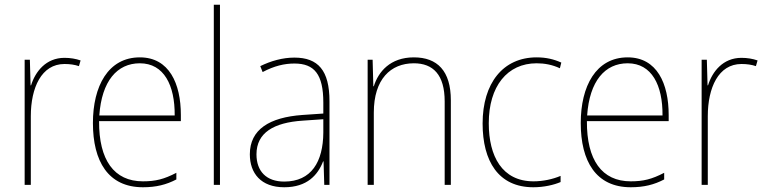

<svg xmlns="http://www.w3.org/2000/svg" viewBox="-20 -780 3230 810"><path d="M252 -536C174 -536 129 -478 111 -420H109L106 -528H84V0H110V-290C110 -410 155 -510 252 -510C276 -510 295 -507 313 -501L320 -525C300 -532 277 -536 252 -536Z M570 -538C436 -538 372 -416 372 -261C372 -100 436 10 583 10C639 10 682 -1 724 -23V-51C672 -24 636 -15 583 -15C461 -15 397 -105 398 -269H743V-295C743 -427 694 -538 570 -538ZM570 -513C672 -513 718 -420 717 -293H399C409 -438 474 -513 570 -513Z M908 0V-760H882V0Z M1222 -537C1172 -537 1123 -523 1078 -501L1088 -476C1137 -502 1180 -512 1222 -512C1306 -512 1344 -467 1344 -347V-301L1256 -295C1117 -285 1034 -234 1034 -129C1034 -49 1081 10 1179 10C1276 10 1321 -42 1343 -99H1345L1348 0H1370V-353C1370 -483 1322 -537 1222 -537ZM1257 -271 1344 -277V-220C1343 -98 1294 -14 1179 -14C1104 -14 1062 -57 1062 -129C1062 -220 1135 -263 1257 -271Z M1726 -538C1626 -538 1576 -477 1557 -416H1555L1552 -528H1531V0H1557V-305C1557 -446 1628 -513 1726 -513C1807 -513 1856 -465 1856 -352V0H1882V-357C1882 -481 1825 -538 1726 -538Z M2230 10C2275 10 2317 0 2345 -12V-38C2312 -24 2271 -15 2231 -15C2098 -15 2042 -121 2042 -260C2042 -416 2120 -513 2244 -513C2277 -513 2310 -507 2342 -492L2348 -516C2317 -530 2284 -538 2244 -538C2102 -538 2016 -429 2016 -259C2016 -101 2082 10 2230 10Z M2628 -538C2494 -538 2430 -416 2430 -261C2430 -100 2494 10 2641 10C2697 10 2740 -1 2782 -23V-51C2730 -24 2694 -15 2641 -15C2519 -15 2455 -105 2456 -269H2801V-295C2801 -427 2752 -538 2628 -538ZM2628 -513C2730 -513 2776 -420 2775 -293H2457C2467 -438 2532 -513 2628 -513Z M3108 -536C3030 -536 2985 -478 2967 -420H2965L2962 -528H2940V0H2966V-290C2966 -410 3011 -510 3108 -510C3132 -510 3151 -507 3169 -501L3176 -525C3156 -532 3133 -536 3108 -536Z"/></svg>

Font: Noto Sans Hebrew SemiCondensed Thin
Style: Regular
Weight: 100
Width: 4
Designer: Monotype Design Team
Foundry: Monotype Imaging Inc.
Version: Version 2.004